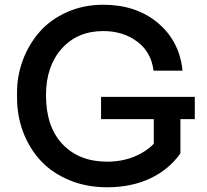

<svg xmlns="http://www.w3.org/2000/svg" viewBox="-20 -771 872 809"><path d="M431.2 18.1Q344.2 18.1 272 -12Q199.7 -42 151.9 -93.5Q104 -145 77.9 -213.6Q51.8 -282.2 51.8 -359.9V-381.8Q51.8 -452.1 76.4 -518.1Q101.1 -584 146.2 -636Q191.4 -688 261.5 -719.5Q331.5 -751 415 -751Q554.2 -751 645.5 -674.1Q736.8 -597.2 749 -473.1H627Q617.2 -551.8 557.9 -595.9Q498.5 -640.1 415 -640.1Q306.2 -640.1 240 -565.9Q173.8 -491.7 173.8 -370.1Q173.8 -236.3 243.9 -163.1Q314 -89.8 431.2 -89.8Q492.2 -89.8 542.7 -109.9Q593.3 -129.9 627.9 -165V-269H405.8V-362.8H800.8V-269H740.2V-125Q691.9 -56.2 612.5 -19Q533.2 18.1 431.2 18.1Z"/></svg>

Font: Sora Medium
Style: Regular
Weight: 500
Designer: Jonathan Barnbrook, Julián Moncada
Foundry: Barnbrook Fonts
Version: Version 2.000